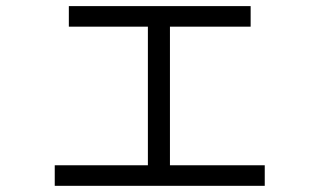

<svg xmlns="http://www.w3.org/2000/svg" viewBox="-20 -601 1040 625"><path d="M204.1 -581.1H795.9V-514.2H533.2V-63H841.8V3.9H158.2V-63H461.4V-514.2H204.1Z"/></svg>

Font: BIZ UDGothic
Style: Regular
Weight: 400
Monospace: yes
Designer: TypeBank Co., Ltd.
Foundry: Morisawa Inc.
Version: Version 1.05